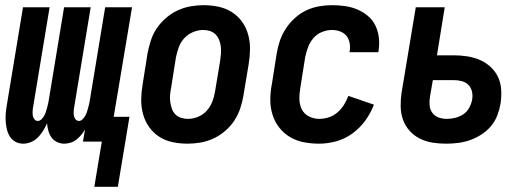

<svg xmlns="http://www.w3.org/2000/svg" viewBox="-20 -548 2040 743"><path d="M345 175 374 0H301L309 -47Q303 -36 294.5 -26Q286 -16 276 -8Q266 0 253.5 4Q241 8 229 8Q214 8 200.5 1.5Q187 -5 179 -16.5Q171 -28 167 -42.5Q163 -57 162 -71Q156 -57 147.5 -43Q139 -29 127.5 -17Q116 -5 100.5 1.5Q85 8 70 8Q53 8 39.5 0.5Q26 -7 18 -20Q10 -33 6.5 -48Q3 -63 2 -79Q1 -95 2.5 -111.5Q4 -128 7 -145L69 -520H172L107 -127Q106 -120 106 -112.5Q106 -105 107.5 -98Q109 -91 114 -85.5Q119 -80 126 -80Q134 -80 140.5 -86.5Q147 -93 151 -100Q155 -107 157.5 -115Q160 -123 162 -130.5Q164 -138 166 -146Q168 -154 169 -162L228 -520H331L266 -127Q265 -120 265 -112.5Q265 -105 266.5 -98Q268 -91 273 -85.5Q278 -80 286 -80Q293 -80 299.5 -86.5Q306 -93 310 -100Q314 -107 316.5 -115Q319 -123 321 -130.5Q323 -138 325 -146Q327 -154 328 -162L387 -520H491L420 -96H481L436 175Z M706 8Q676 8 647.5 2Q619 -4 596 -19Q573 -34 557 -56.5Q541 -79 533.5 -106.5Q526 -134 526.5 -163.5Q527 -193 532 -222L551 -342Q556 -367 564 -392Q572 -417 587 -439Q602 -461 623 -479Q644 -497 668 -508Q692 -519 717.5 -523.5Q743 -528 767 -528Q797 -528 825.5 -522Q854 -516 877.5 -501Q901 -486 917 -463.5Q933 -441 940.5 -413.5Q948 -386 947.5 -356.5Q947 -327 942 -298L922 -178Q918 -153 909.5 -128Q901 -103 886.5 -81Q872 -59 851 -41Q830 -23 806 -12Q782 -1 756.5 3.5Q731 8 706 8ZM707 -88Q727 -88 746.5 -96Q766 -104 780 -119.5Q794 -135 801.5 -154.5Q809 -174 812 -193L832 -313Q834 -327 835 -341Q836 -355 834.5 -368Q833 -381 828 -393.5Q823 -406 814 -415Q805 -424 792.5 -428Q780 -432 766 -432Q747 -432 727.5 -424Q708 -416 693.5 -400.5Q679 -385 672 -365.5Q665 -346 661 -327L642 -207Q639 -193 638 -179Q637 -165 639 -152Q641 -139 645.5 -126.5Q650 -114 659 -105Q668 -96 681 -92Q694 -88 707 -88Z M1215 8Q1185 8 1156 2.5Q1127 -3 1102.5 -17.5Q1078 -32 1060.5 -54.5Q1043 -77 1034.5 -104.5Q1026 -132 1026 -162Q1026 -192 1032 -222L1051 -342Q1055 -367 1063.5 -391.5Q1072 -416 1086.5 -438Q1101 -460 1121.5 -478.5Q1142 -497 1165.5 -508Q1189 -519 1214.5 -523.5Q1240 -528 1265 -528Q1290 -528 1315 -524.5Q1340 -521 1362.5 -511.5Q1385 -502 1403.5 -486.5Q1422 -471 1432.5 -449.5Q1443 -428 1446 -403Q1449 -378 1445 -352Q1445 -350 1444.5 -348.5Q1444 -347 1444 -346H1332Q1333 -347 1333 -347.5Q1333 -348 1333 -349Q1336 -365 1333 -381.5Q1330 -398 1320.5 -409.5Q1311 -421 1296 -426.5Q1281 -432 1265 -432Q1245 -432 1225.5 -424Q1206 -416 1192.5 -400Q1179 -384 1172 -365Q1165 -346 1161 -327L1142 -207Q1138 -185 1138.5 -164Q1139 -143 1148 -125Q1157 -107 1175.5 -97.5Q1194 -88 1215 -88Q1234 -88 1252.5 -94Q1271 -100 1286 -113Q1301 -126 1311.5 -143Q1322 -160 1328 -177L1427 -143Q1415 -111 1394 -82Q1373 -53 1344.5 -32Q1316 -11 1282 -1.5Q1248 8 1215 8Z M1707 8Q1680 8 1654 4Q1628 0 1605 -11.5Q1582 -23 1565 -42Q1548 -61 1539.5 -85Q1531 -109 1530.5 -135.5Q1530 -162 1534 -189L1589 -520H1701L1671 -334H1735Q1762 -334 1788 -330Q1814 -326 1837 -316Q1860 -306 1878.5 -289Q1897 -272 1907.5 -249.5Q1918 -227 1919.5 -200.5Q1921 -174 1917 -147Q1913 -124 1904.5 -101.5Q1896 -79 1880 -60Q1864 -41 1843 -27.5Q1822 -14 1799.5 -6Q1777 2 1753.5 5Q1730 8 1707 8ZM1709 -88Q1725 -88 1741.5 -92Q1758 -96 1772.5 -105.5Q1787 -115 1795.5 -130.5Q1804 -146 1807 -162Q1810 -178 1806.5 -193.5Q1803 -209 1792.5 -219.5Q1782 -230 1767 -234Q1752 -238 1735 -238H1655L1644 -174Q1641 -157 1642.5 -140.5Q1644 -124 1653 -111.5Q1662 -99 1677 -93.5Q1692 -88 1709 -88Z"/></svg>

Font: Iosevka SS04
Style: Bold Italic
Weight: 700
Italic angle: -9°
Monospace: yes
Designer: Belleve Invis
Foundry: Belleve Invis
Version: Version 19.0.0; ttfautohint (v1.8.4)